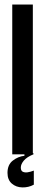

<svg xmlns="http://www.w3.org/2000/svg" viewBox="-20 -680 199 846"><path d="M34 -660H124.7V0H34ZM13 81.7Q13 46 36.2 27.8Q59.3 9.7 87.7 6.3V-5H127.3V0Q98 12 84.8 27.8Q71.7 43.7 71.7 58.3Q71.7 72.3 80.3 76.7Q89 81 101.8 79.2Q114.7 77.3 129 71.7V133.7Q106 146.3 78.5 145.8Q51 145.3 32 128.8Q13 112.3 13 81.7Z"/></svg>

Font: Bricolage Grotesque 96pt Condensed ExBd
Style: Regular
Weight: 800
Width: 3
Designer: Mathieu Triay
Foundry: Atelier Triay
Version: Version 1.001;Glyphs 3.2 (3207)